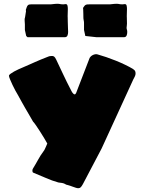

<svg xmlns="http://www.w3.org/2000/svg" viewBox="-20 -869 767 1013"><path d="M417.5 102.1Q411.1 113.8 406 118.9Q400.9 124 393.1 124Q387.7 124 380.6 121.8Q373.5 119.6 362.8 115.7Q357.9 114.3 350.6 111.3Q343.3 108.4 337.9 107.4Q330.1 106.4 324.2 102.5Q318.4 98.6 311 97.2Q310.1 96.7 306.4 96.2Q302.7 95.7 298.6 95.2Q294.4 94.7 290.8 94.2Q287.1 93.8 286.6 93.3Q254.9 84.5 221.7 69.8Q188.5 55.2 156.7 42.5Q153.3 41.5 152.1 38.6Q150.9 35.6 150.9 32.2Q150.9 24.4 153.8 20.5Q161.6 7.8 168.2 -3.7Q174.8 -15.1 180.9 -26.1Q187 -37.1 193.8 -48.1Q200.7 -59.1 209.5 -70.8Q212.9 -74.7 216.3 -81.8Q219.7 -88.9 222.7 -95.7Q226.1 -103.5 229.5 -111.8Q223.1 -123.5 212.6 -140.9Q202.1 -158.2 191.2 -175.3Q180.2 -192.4 170.2 -207Q160.2 -221.7 154.3 -227.5Q151.4 -232.9 144.8 -244.1Q138.2 -255.4 129.9 -269.8Q121.6 -284.2 112.5 -299.6Q103.5 -314.9 95.7 -329.3Q87.9 -343.8 81.5 -355Q75.2 -366.2 72.3 -371.6Q68.4 -377.4 60.8 -391.6Q53.2 -405.8 45.9 -421.1Q38.6 -436.5 33 -450.2Q27.3 -463.9 27.3 -469.2Q27.3 -473.6 35.2 -479.5Q43 -485.4 54 -491.5Q64.9 -497.6 76.7 -502.9Q88.4 -508.3 95.7 -511.2Q117.7 -520.5 133.8 -527.8Q149.9 -535.2 165 -541.7Q180.2 -548.3 196.5 -555.2Q212.9 -562 235.8 -570.8Q240.7 -572.8 246.1 -573.2Q251.5 -573.7 255.9 -573.7Q260.7 -573.7 265.9 -570.1Q271 -566.4 276.9 -553.7Q294.9 -516.1 313 -477.3Q331.1 -438.5 355 -392.6Q356.4 -389.6 358.4 -386Q360.4 -382.3 362.8 -379.2Q365.2 -376 368.2 -373.5Q371.1 -371.1 374 -371.1Q378.4 -371.1 381.8 -378.9L450.7 -557.6Q452.1 -563.5 456.8 -568.8Q461.4 -574.2 467.8 -577.6Q474.1 -581.1 481.2 -582.5Q488.3 -584 494.6 -582Q515.6 -576.2 540.8 -567.6Q565.9 -559.1 591.3 -548.8Q616.7 -538.6 640.1 -527.3Q663.6 -516.1 681.2 -505.4Q691.4 -499 693.8 -491.5Q696.3 -483.9 694.8 -476.3Q693.4 -468.8 689.7 -462.2Q686 -455.6 683.6 -450.7L524.4 -103.5L515.6 -84.5ZM327.1 -847.2Q334 -847.2 335.9 -839.8Q337.9 -832.5 337.9 -821.8Q337.9 -813 337.4 -802.5Q336.9 -792 336.9 -783.2Q336.9 -780.8 337.2 -776.1Q337.4 -771.5 337.4 -765.9Q337.4 -760.3 337.6 -754.4Q337.9 -748.5 337.9 -744.1Q337.9 -732.9 338.6 -722.2Q339.4 -711.4 339.4 -700.2Q339.4 -690.4 336.2 -682.1Q333 -673.8 324.2 -672.9H125L118.2 -679.2L111.3 -710.9V-740.2Q111.3 -750 110.1 -759.5Q108.9 -769 112.3 -778.8L117.2 -810.1Q117.2 -811.5 116.7 -813.5Q116.2 -815.4 116.2 -816.9Q119.1 -825.7 121.3 -831.5Q123.5 -837.4 126.5 -840.6Q129.4 -843.8 133.5 -845Q137.7 -846.2 145 -846.2H249Q261.7 -847.7 269.8 -848.4Q277.8 -849.1 283.2 -849.1Q288.1 -849.1 291 -848.6Q293.9 -848.1 296.6 -847.7Q299.3 -847.2 302.2 -846.7Q305.2 -846.2 310.1 -846.2Q313 -846.2 316.4 -846.2Q319.8 -846.2 324.2 -847.2ZM639.2 -847.2Q646 -847.2 647.9 -839.8Q649.9 -832.5 649.9 -821.8Q649.9 -813 649.4 -802.5Q648.9 -792 648.9 -783.2Q648.9 -780.8 649.2 -776.1Q649.4 -771.5 649.4 -765.9Q649.4 -760.3 649.7 -754.4Q649.9 -748.5 649.9 -744.1Q649.9 -737.3 648.9 -732.2Q647.9 -727.1 647.9 -723.1Q647.9 -716.8 649.7 -712.2Q651.4 -707.5 651.4 -700.2Q651.4 -690.4 648.2 -682.1Q645 -673.8 636.2 -672.9H487.3L430.2 -679.2L423.3 -710.9V-740.2Q423.3 -747.6 423.1 -752.9Q422.9 -758.3 420.9 -766.1Q420.4 -768.1 420.2 -770.5Q419.9 -772.9 419.9 -778.6Q419.9 -784.2 419.7 -793.9Q419.4 -803.7 418.9 -819.8Q418.9 -821.3 418.5 -823.5Q418 -825.7 418 -827.1Q422.4 -833.5 425.3 -837.4Q428.2 -841.3 432.1 -843.3Q436 -845.2 441.7 -845.7Q447.3 -846.2 457 -846.2H561Q573.7 -847.7 581.8 -848.4Q589.8 -849.1 595.2 -849.1Q600.1 -849.1 603 -848.6Q606 -848.1 608.4 -847.7Q610.8 -847.2 614 -846.7Q617.2 -846.2 622.1 -846.2Q625 -846.2 628.4 -846.2Q631.8 -846.2 636.2 -847.2Z"/></svg>

Font: Sigmar One
Style: Regular
Weight: 400
Version: Version 1.000